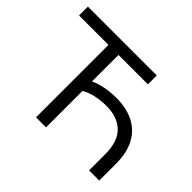

<svg xmlns="http://www.w3.org/2000/svg" viewBox="-149 -941 1177 1177"><g transform="rotate(45 439.5 -352.5)"><path d="M272 0V-628H17V-705H614V-628H359V-398Q380 -409 409.5 -417Q439 -425 472 -429Q505 -433 535 -433Q625 -433 688.5 -400.5Q752 -368 786 -304Q820 -240 820 -144V0H732V-138Q732 -250 678 -302.5Q624 -355 528 -355Q484 -355 439.5 -346Q395 -337 359 -316V0Z"/></g></svg>

Font: Nunito Sans 9pt
Style: Regular
Weight: 400
Version: Version 3.101;gftools[0.9.27]